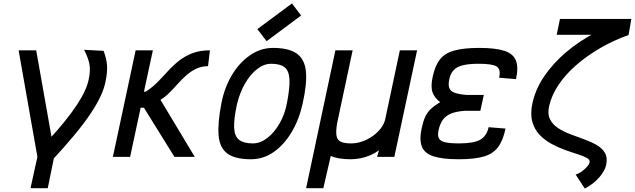

<svg xmlns="http://www.w3.org/2000/svg" viewBox="-20 -910 3683 1114"><path d="M157 182 197 0 88 -618H190L297 -14L257 182ZM274 29 255 -90Q314 -154 356.5 -207Q399 -260 427.5 -303.5Q456 -347 472.5 -383.5Q489 -420 495 -451Q505 -497 499.5 -533.5Q494 -570 468 -621L581 -615Q598 -570 601 -531.5Q604 -493 592 -435Q584 -396 563.5 -351.5Q543 -307 506 -251.5Q469 -196 412 -127Q355 -58 274 29Z M635 0 767 -618H867L815 -377L827 -379Q864 -403 894.5 -434Q925 -465 954.5 -497.5Q984 -530 1018 -557Q1052 -584 1095.5 -601Q1139 -618 1198 -618L1187 -526Q1149 -526 1118 -511Q1087 -496 1061 -473Q1035 -450 1011 -423Q987 -396 962.5 -371.5Q938 -347 911 -331L1110 0H992L815 -285H796L735 0Z M1436 14Q1345 14 1300 -18.5Q1255 -51 1248.5 -123Q1242 -195 1265 -313Q1283 -404 1326.5 -476Q1370 -548 1431.5 -590Q1493 -632 1564 -632Q1655 -632 1701.5 -599.5Q1748 -567 1755 -495Q1762 -423 1735 -305Q1715 -215 1671.5 -142.5Q1628 -70 1568 -28Q1508 14 1436 14ZM1447 -78Q1490 -78 1530.5 -109Q1571 -140 1602 -193.5Q1633 -247 1645 -313Q1662 -400 1659.5 -449.5Q1657 -499 1631.5 -519.5Q1606 -540 1553 -540Q1511 -540 1471.5 -509Q1432 -478 1401.5 -425Q1371 -372 1355 -305Q1336 -218 1338.5 -168.5Q1341 -119 1367.5 -98.5Q1394 -78 1447 -78ZM1527 -671 1473 -741 1674 -890 1727 -820Z M1756 182 1926 -618H2026L1936 -195Q1928 -148 1932.5 -122.5Q1937 -97 1957.5 -87.5Q1978 -78 2018 -78Q2050 -78 2082.5 -89.5Q2115 -101 2143 -121Q2171 -141 2190 -166Q2209 -191 2215 -218L2300 -618H2400L2268 0H2168L2179 -38Q2156 -21 2129 -9.5Q2102 2 2073 8Q2044 14 2015 14Q1977 14 1948.5 9Q1920 4 1899 -5L1856 182Z M2641 14Q2547 14 2495 -3Q2443 -20 2427.5 -60Q2412 -100 2427 -168Q2435 -205 2446.5 -231Q2458 -257 2479 -277Q2500 -297 2534 -317Q2500 -343 2489 -376Q2478 -409 2491 -467Q2505 -531 2533.5 -566.5Q2562 -602 2616.5 -617Q2671 -632 2761 -632Q2856 -632 2907 -615Q2958 -598 2973.5 -558.5Q2989 -519 2974 -451L2876 -459Q2887 -508 2862 -524Q2837 -540 2758 -540Q2702 -540 2666.5 -531.5Q2631 -523 2612.5 -503.5Q2594 -484 2587 -451Q2580 -419 2586.5 -400Q2593 -381 2617.5 -372Q2642 -363 2688 -359H2787L2767 -267H2677Q2629 -264 2598 -251.5Q2567 -239 2549.5 -215Q2532 -191 2524 -152Q2518 -123 2526.5 -107Q2535 -91 2563.5 -84.5Q2592 -78 2644 -78Q2729 -78 2766.5 -99.5Q2804 -121 2815 -172L2913 -164Q2899 -95 2869.5 -56Q2840 -17 2786 -1.5Q2732 14 2641 14Z M3373 184 3320 103Q3337 98 3354.5 85.5Q3372 73 3385.5 58Q3399 43 3401 31Q3404 17 3384.5 6Q3365 -5 3331 -15.5Q3297 -26 3257 -40.5Q3217 -55 3178.5 -76Q3140 -97 3110.5 -128Q3081 -159 3068.5 -204Q3056 -249 3069 -310Q3086 -391 3137 -466.5Q3188 -542 3264.5 -607Q3341 -672 3437 -722Q3533 -772 3640 -801L3624 -708H3210L3229 -800H3643L3627 -707Q3540 -676 3462.5 -631Q3385 -586 3323 -532Q3261 -478 3220.5 -417.5Q3180 -357 3166 -294Q3156 -248 3171.5 -217.5Q3187 -187 3218.5 -166.5Q3250 -146 3290 -131Q3330 -116 3370 -101.5Q3410 -87 3442 -68.5Q3474 -50 3490 -22.5Q3506 5 3497 47Q3490 81 3456.5 119.5Q3423 158 3373 184Z"/></svg>

Font: Victor Mono Thin
Style: Italic
Weight: 100
Italic angle: -12°
Monospace: yes
Designer: Rune Bjørnerås
Version: Version 1.561;gftools[0.9.30]